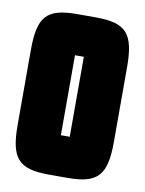

<svg xmlns="http://www.w3.org/2000/svg" viewBox="-69 -607 499 662"><g transform="rotate(10 180.5 -276.0)"><path d="M349 -406C349 -524 320 -557 213 -557H148C40 -557 12 -524 12 -406V-146C12 -29 40 5 148 5H213C320 5 349 -29 349 -146ZM165 -416H196V-136H165Z"/></g></svg>

Font: Queering Heavy
Style: Bold
Weight: 900
Designer: Adam Naccarato
Foundry: adamnac
Version: Version 2.000;hotconv 1.0.109;makeotfexe 2.5.65596